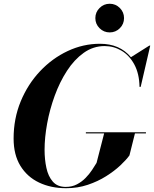

<svg xmlns="http://www.w3.org/2000/svg" viewBox="-20 -993 821 1023"><path d="M488 -896.5Q488 -928 510.5 -950.5Q533 -973 564.5 -973Q596.1 -973 618.5 -950.5Q640.9 -928 640.9 -896.5Q640.9 -864.9 618.5 -842.6Q596.1 -820.3 564.5 -820.3Q533 -820.3 510.5 -842.6Q488 -864.9 488 -896.5ZM437.5 -288.1H757.6V-282.2H699L669.7 -165Q652.8 -141.4 621.1 -111.6Q589.4 -81.8 545.4 -54.1Q501.5 -26.4 447.6 -8.3Q393.8 9.8 332.5 9.8Q251.2 9.8 188 -20.4Q124.8 -50.5 88.6 -109.5Q52.5 -168.5 52.5 -254.9Q52.5 -361.1 90.3 -452.8Q128.2 -544.4 193.2 -613.4Q258.3 -682.4 340.8 -721.1Q423.3 -759.8 512.7 -759.8Q618.4 -759.8 677.7 -688.2L775.6 -750H780.5L729.5 -530H723.4Q722.2 -600.3 696 -648.9Q669.9 -697.5 628.1 -722.5Q586.2 -747.6 537.6 -747.6Q476.6 -747.6 426.1 -711.5Q375.7 -675.5 336.9 -615.7Q298.1 -555.9 271.5 -482.9Q244.9 -409.9 231.2 -335Q217.5 -260 217.5 -194.8Q217.5 -143.8 227.2 -98.6Q236.8 -53.5 261.4 -25.3Q285.9 2.9 330.3 2.9Q363.8 2.9 390 -10.9Q416.3 -24.7 436.3 -45.3Q456.3 -65.9 470.6 -87.6Q484.9 -109.4 494.4 -125L534.9 -282.2H437.5Z"/></svg>

Font: Bodoni* 36
Style: Bold Italic
Weight: 700
Italic angle: -13°
Version: Version 2.000; ttfautohint (v1.8.1)